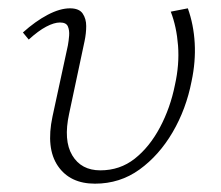

<svg xmlns="http://www.w3.org/2000/svg" viewBox="-20 -435 531 461"><path d="M208 6Q148 6 119 -36.5Q90 -79 106 -155L143 -326Q145 -337 146 -349.5Q147 -362 143 -371.5Q139 -381 124 -381Q110 -381 91 -371Q72 -361 49 -340L35 -357Q65 -384 94.5 -399.5Q124 -415 148 -415Q170 -415 178.5 -402.5Q187 -390 187 -372.5Q187 -355 183 -336L146 -162Q132 -98 153.5 -62Q175 -26 221 -26Q268 -26 303.5 -54Q339 -82 364 -129Q389 -176 400 -231Q411 -280 407.5 -325.5Q404 -371 390 -407L431 -415Q445 -376 447.5 -331.5Q450 -287 440 -240Q427 -173 394.5 -117.5Q362 -62 315 -28Q268 6 208 6Z"/></svg>

Font: Ysabeau ExtraLight
Style: Italic
Weight: 250
Italic angle: -12°
Version: Version 2.000;gftools[0.9.27.dev2+g8671c4b]